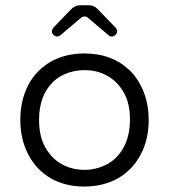

<svg xmlns="http://www.w3.org/2000/svg" viewBox="-20 -699 634 720"><path d="M296.9 -436Q352.1 -436 394 -407.7Q423.3 -387.7 442.4 -355Q467.3 -314.5 467.3 -251.7Q467.3 -189 443.4 -146Q419.4 -102.1 378.4 -81.5Q339.4 -62 296.9 -62Q250.5 -62 212.4 -83Q174.3 -103.5 151.4 -144Q126.5 -184.6 126.5 -250Q126.5 -338.9 177.2 -390.1Q193.8 -406.7 215.3 -417.5Q254.4 -436 296.9 -436ZM537.6 -249Q537.6 -273.4 534.2 -296.4Q527.3 -341.8 507.3 -379.4Q491.7 -409.7 470.2 -431.2Q402.8 -498.5 296.9 -498.5Q225.6 -498.5 170.4 -467.8Q145 -453.1 123.5 -431.6Q102.1 -410.2 86.4 -380.9Q56.2 -322.8 56.2 -249.5Q56.2 -176.3 86.4 -119.1Q116.2 -62 170.4 -30.3Q224.6 0.5 295.9 0.5Q367.2 0.5 422.4 -30.3Q447.8 -44.9 469.5 -66.7Q491.2 -88.4 507.3 -119.1Q537.6 -175.3 537.6 -249ZM312 -630.4 387.7 -566.4Q392.6 -562 399.4 -562Q406.7 -562 413.1 -568.4Q419.4 -574.7 419.4 -581.3Q419.4 -587.9 414.1 -594.7Q346.7 -664.1 346.7 -664.6Q331.5 -679.2 315.4 -679.2H278.3Q261.2 -679.2 245.6 -663.1L179.7 -594.7Q174.8 -585.9 174.3 -581.1Q174.3 -574.7 180.7 -568.4Q187 -562 194.3 -562Q201.2 -562.5 206.1 -566.4L282.2 -630.9Q289.1 -637.2 297.6 -637.2Q306.2 -637.2 312 -630.4ZM151.4 -144Q151.4 -144 151.4 -144Z"/></svg>

Font: YuPearl-ExtraLight
Style: ExtraLight
Weight: 200
Designer: Max Yao
Foundry: Max-Everyday
Version: Version 1.011; ttfautohint (v1.8.3)